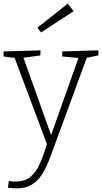

<svg xmlns="http://www.w3.org/2000/svg" viewBox="-26 -807 565 1064"><path d="M18 233 23 196Q33 198 41.5 198.5Q50 199 58 199Q110 199 141.5 174Q173 149 195 99.5Q217 50 238 -21L237 0L53 -492L63 -485L-6 -494V-522L198 -528V-500L97 -486L102 -493L263 -42L252 -44L411 -492L417 -485L319 -494V-522L519 -528V-500L446 -485L457 -493L275 3Q258 51 241 92.5Q224 134 201.5 167Q179 200 146 218.5Q113 237 64 237Q46 237 18 233ZM201 -627 182 -654 350 -787 382 -745Z"/></svg>

Font: Bitter Thin Light
Style: Regular
Weight: 300
Version: Version 2.002